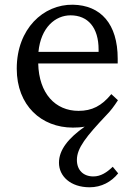

<svg xmlns="http://www.w3.org/2000/svg" viewBox="-20 -532 563 814"><path d="M481 203 458 175C433 199 407 216 376 216C333 216 306 189 306 146C306 96 345 47 432 -45C448 -61 464 -82 480 -107L452 -133C411 -83 370 -62 313 -62C215 -62 145 -135 142 -263H479V-283C479 -431 407 -510 289 -512C164 -514 51 -410 51 -241C51 -84 156 9 289 9C306 9 323 8 339 5C270 54 230 103 230 158C230 215 279 262 360 262C410 262 452 239 481 203ZM143 -312C153 -416 215 -467 279 -467C353 -467 398 -415 398 -322V-312Z"/></svg>

Font: TPK Tissa Web Quiz
Style: Regular
Weight: 400
Designer: Jacques Le Bailly, Suppakit Chalermlarp | Katatrad Co.,Ltd.
Foundry: Jacques Le Bailly, Cadson Demak Co.,Ltd.
Version: Version 5.000;Glyphs 3.1.2 (3151)